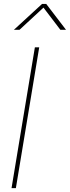

<svg xmlns="http://www.w3.org/2000/svg" viewBox="-20 -972 361 992"><path d="M182.6 -727.5 62 0H39.6L160.2 -727.5ZM80.6 -817.9H51.8L52.2 -818.4L197.3 -951.7H218.8L320.8 -818.4L320.3 -817.9H292L204.6 -932.6Z"/></svg>

Font: Inter Display Thin
Style: Italic
Weight: 100
Italic angle: -9.39999°
Designer: Rasmus Andersson
Foundry: rsms
Version: Version 4.000;git-a52131595